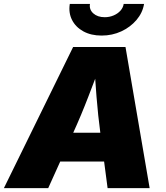

<svg xmlns="http://www.w3.org/2000/svg" viewBox="-45 -970 856 990"><path d="M-24.9 0 332 -727.5H602.1L726.6 0H509.8L472.7 -282.2Q460.4 -374 452.6 -471.9Q444.8 -569.8 439.5 -667.5H485.4Q448.2 -569.8 410.6 -471.9Q373 -374 331.1 -282.2L203.6 0ZM173.3 -137.2 197.8 -285.6H598.1L573.7 -137.2ZM479 -786.6Q424.3 -786.6 384.8 -808.3Q345.2 -830.1 326.4 -867.2Q307.6 -904.3 314.9 -949.7H418.9Q414.1 -920.9 436 -901.1Q458 -881.3 495.1 -881.3Q519.5 -881.3 540.8 -890.4Q562 -899.4 575.9 -914.8Q589.8 -930.2 592.8 -949.7H697.8Q690.4 -904.3 658.9 -867.2Q627.4 -830.1 580.6 -808.3Q533.7 -786.6 479 -786.6Z"/></svg>

Font: Inter 16pt Black
Style: Italic
Weight: 900
Italic angle: -9.3988°
Version: Version 4.001;git-66647c0bb